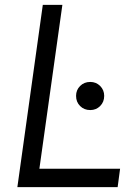

<svg xmlns="http://www.w3.org/2000/svg" viewBox="-20 -765 572 785"><path d="M349 -315Q324 -315 307.5 -331.5Q291 -348 291 -373Q291 -397 307.5 -413.5Q324 -430 349 -430Q373 -430 389.5 -413.5Q406 -397 406 -373Q406 -348 389.5 -331.5Q373 -315 349 -315ZM51 0 155 -745H235L141 -75H471L461 0Z"/></svg>

Font: Plus Jakarta Sans
Style: Italic
Weight: 400
Italic angle: -8°
Designer: Gumpita Rahayu
Foundry: Tokotype
Version: Version 2.006